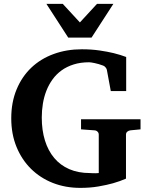

<svg xmlns="http://www.w3.org/2000/svg" viewBox="-20 -937 756 974"><path d="M642.1 -275.9Q632.8 -274.9 626 -269.3Q619.1 -263.7 619.1 -253.9V-30.8Q589.4 -17.6 553.2 -7.3Q522 1.5 479.7 8.8Q437.5 16.1 387.2 16.1Q312 16.1 248 -9Q184.1 -34.2 137.2 -80.6Q90.3 -127 63.7 -191.9Q37.1 -256.8 37.1 -336.9Q37.1 -418 64 -482.9Q90.8 -547.9 138.4 -593.3Q186 -638.7 251.7 -662.8Q317.4 -687 395 -687Q444.3 -687 485.4 -680.9Q526.4 -674.8 556.6 -667.5Q591.8 -658.7 620.1 -647.9V-475.1H542L522 -583Q521 -588.4 515.6 -595Q510.3 -601.6 503.9 -604Q480.5 -612.8 460.4 -616.9Q440.4 -621.1 432.1 -621.1Q388.7 -621.1 353.8 -610.1Q318.8 -599.1 292.2 -579.8Q265.6 -560.5 246.6 -534.2Q227.5 -507.8 215.3 -476.6Q203.1 -445.3 197.5 -410.9Q191.9 -376.5 191.9 -340.8Q191.9 -276.4 208 -224.4Q224.1 -172.4 255.1 -135.5Q286.1 -98.6 331.5 -78.9Q377 -59.1 436 -59.1Q442.9 -59.1 452.9 -58.3Q462.9 -57.6 481 -59.1V-253.9Q481 -263.7 474.1 -269.8Q467.3 -275.9 458 -275.9L391.1 -280.8V-332H692.9V-280.8ZM444.3 -746.1H326.2L215.3 -917.5H298.3L385.3 -823.2L472.2 -917.5H555.2Z"/></svg>

Font: Charis SIL Eur
Style: Bold
Weight: 700
Foundry: SIL International
Version: Version 5.000